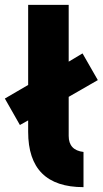

<svg xmlns="http://www.w3.org/2000/svg" viewBox="-30 -760 423 791"><path d="M-10 -354 86 -410V-740H253V-506L310 -540L373 -430L253 -361V-200Q253 -141 314 -134V11Q86 11 86 -217V-264L52 -245Z"/></svg>

Font: Oxanium ExtraLight ExtraBold
Style: Regular
Weight: 800
Version: Version 2.000